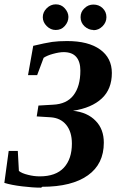

<svg xmlns="http://www.w3.org/2000/svg" viewBox="-34 -850 562 884"><path d="M160 10 156 14Q116 14 68 8Q18 2 -14 -8L6 -155H48L53 -63Q66 -52 95 -45Q122 -38 149 -38Q223 -38 260 -78Q297 -118 297 -189Q297 -243 271 -275Q245 -307 199 -310L135 -314L143 -364L211 -368Q273 -371 304 -411Q336 -452 336 -525Q336 -566 317 -588Q298 -610 259 -610Q239 -610 210 -602Q184 -595 167 -584L137 -504H95L119 -639Q173 -652 206 -657Q235 -661 275 -661Q373 -661 427 -622Q481 -583 481 -514Q481 -440 435 -397Q388 -353 302 -340Q369 -333 407 -293Q444 -255 444 -193Q444 -95 371 -43Q297 10 160 10ZM396 -711V-712Q374 -712 355 -729Q337 -746 337 -771Q337 -796 355 -812Q372 -829 396 -829Q421 -829 438 -813Q456 -796 456 -771Q456 -747 438 -729Q420 -711 396 -711ZM223 -712H222Q199 -712 181 -730Q163 -748 163 -771Q163 -794 181 -812Q199 -830 223 -830Q248 -830 264 -812Q281 -793 281 -772Q281 -749 264 -730Q248 -712 223 -712Z"/></svg>

Font: Libra Serif Modern
Style: Bold Italic
Weight: 700
Italic angle: -12°
Designer: Stefan Peev, Context Ltd
Foundry: Stefan Peev, Context Ltd
Version: Version 1.000